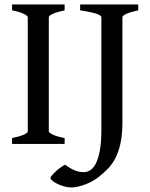

<svg xmlns="http://www.w3.org/2000/svg" viewBox="-20 -635 663 847"><path d="M33.2 0V-25.9Q66.4 -32.7 84.5 -40.8Q102.5 -48.8 102.5 -55.7V-559.1Q102.5 -564.9 85.4 -573.7Q68.4 -582.5 33.2 -589.4V-615.2H265.1V-589.4Q231.9 -582.5 213.6 -574.2Q195.3 -565.9 195.3 -559.1V-55.7Q195.3 -49.8 212.6 -41.3Q230 -32.7 265.1 -25.9V0ZM589.8 -589.4Q556.6 -582.5 538.3 -574.2Q520 -565.9 520 -559.1V-96.7Q520 -40 511.2 -1.2Q502.4 37.6 487.8 64.9Q473.1 92.3 454.6 110.6Q436 128.9 417 144.5Q403.8 155.3 387.7 164.1Q371.6 172.9 355 179Q338.4 185.1 322.8 188.5Q307.1 191.9 295.4 191.9Q278.3 191.9 261.7 187Q245.1 182.1 231.9 175.5Q218.8 168.9 210.7 161.9Q202.6 154.8 202.6 150.4Q202.6 146 210.2 137.2Q217.8 128.4 228.3 119.1Q238.8 109.9 249.8 102.1Q260.7 94.2 267.6 91.8Q281.2 101.6 292.2 107.9Q303.2 114.3 313 117.9Q322.8 121.6 331.8 123Q340.8 124.5 350.1 124.5Q362.8 124.5 376.5 116.9Q390.1 109.4 401.4 88.9Q412.6 68.4 419.9 32.2Q427.2 -3.9 427.2 -61.5V-559.1Q427.2 -562 423.6 -565.4Q419.9 -568.8 409.7 -572.8Q399.4 -576.7 381.1 -580.8Q362.8 -585 333.5 -589.4V-615.2H589.8Z"/></svg>

Font: Gentium Book Basic
Style: Regular
Weight: 400
Designer: J. Victor Gaultney and Annie Olsen
Foundry: SIL International
Version: Version 1.102; 2013; Maintenance release